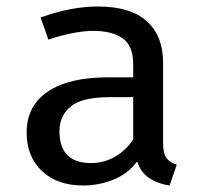

<svg xmlns="http://www.w3.org/2000/svg" viewBox="-20 -559 640 591"><path d="M482 -119Q482 -87 492 -73Q502 -59 524 -52L502 12Q467 7 440.5 -10Q414 -27 402 -62Q374 -24 329 -6Q284 12 236 12Q156 12 109 -32.5Q62 -77 62 -151Q62 -233 127 -277Q192 -321 313 -321H390V-362Q390 -418 357.5 -441Q325 -464 267 -464Q241 -464 205.5 -457.5Q170 -451 129 -437L105 -505Q154 -523 198 -531Q242 -539 281 -539Q382 -539 432 -493.5Q482 -448 482 -367ZM261 -57Q299 -57 333 -76Q367 -95 390 -130V-260H318Q233 -260 198 -231.5Q163 -203 163 -155Q163 -57 261 -57Z"/></svg>

Font: Wlorlttqgufhjawjgtejqphaquk
Style: Regular
Weight: 400
Monospace: yes
Designer: Carrois Corporate & Edenspiekermann
Foundry: Carrois Corporate GbR & Edenspiekermann AG
Version: Version 2.001